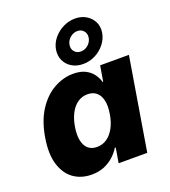

<svg xmlns="http://www.w3.org/2000/svg" viewBox="-150 -942 936 1059"><g transform="rotate(-20 317.5 -412.5)"><path d="M207 8.3Q145.5 8.3 101.1 -23.4Q56.6 -55.2 37.6 -117.4Q18.6 -179.7 33.7 -271Q49.3 -365.2 89.8 -427Q130.4 -488.8 185.3 -519.3Q240.2 -549.8 298.3 -549.8Q340.8 -549.8 368.9 -535.6Q397 -521.5 413.3 -499Q429.7 -476.6 436.5 -451.7H439.9L455.1 -542.5H624L534.2 0H366.2L380.9 -87.4H375.5Q360.4 -62 336.4 -40.3Q312.5 -18.6 280.3 -5.1Q248 8.3 207 8.3ZM286.1 -125Q318.8 -125 344.7 -143.1Q370.6 -161.1 388.4 -194.1Q406.2 -227.1 413.1 -271Q420.9 -315.9 414.1 -348.4Q407.2 -380.9 387 -398.7Q366.7 -416.5 334 -416.5Q301.3 -416.5 275.6 -398.4Q250 -380.4 232.9 -347.7Q215.8 -314.9 208.5 -271Q201.2 -227.1 207.5 -194.1Q213.9 -161.1 233.6 -143.1Q253.4 -125 286.1 -125ZM370.6 -581.1Q333 -581.1 305.2 -597.9Q277.3 -614.7 263.9 -643.3Q250.5 -671.9 255.9 -707Q261.7 -741.7 284.7 -770Q307.6 -798.3 341.3 -815.4Q375 -832.5 412.1 -832.5Q449.7 -832.5 477.5 -815.4Q505.4 -798.3 519 -770.3Q532.7 -742.2 526.9 -707Q521 -672.4 498 -643.6Q475.1 -614.7 441.7 -597.9Q408.2 -581.1 370.6 -581.1ZM381.8 -650.4Q405.8 -650.4 424.8 -666.7Q443.8 -683.1 447.8 -707Q451.7 -730.5 438 -746.8Q424.3 -763.2 400.9 -763.2Q377.4 -763.2 358.4 -746.8Q339.4 -730.5 335 -707Q331.1 -683.1 344.7 -666.7Q358.4 -650.4 381.8 -650.4Z"/></g></svg>

Font: Inter 16pt ExtraBold
Style: Italic
Weight: 800
Italic angle: -9.3988°
Version: Version 4.001;git-66647c0bb